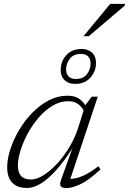

<svg xmlns="http://www.w3.org/2000/svg" viewBox="-20 -946 656 976"><path d="M290.5 -32 352 -203.5H355.5Q321 -149 289 -109Q257 -69 227 -42.5Q197 -16 169.2 -3.2Q141.5 9.5 116.5 9.5Q83.5 9.5 61.2 -2.8Q39 -15 27.8 -38.2Q16.5 -61.5 16.5 -94.5Q16.5 -137.5 32.5 -187Q48.5 -236.5 77 -284.8Q105.5 -333 144 -372.5Q182.5 -412 228 -435.8Q273.5 -459.5 323 -459.5Q363.5 -459.5 387.2 -440.5Q411 -421.5 426 -389.5L412 -371Q399.5 -400 378.8 -415.8Q358 -431.5 326.5 -431.5Q285.5 -431.5 247.8 -409Q210 -386.5 177.8 -349.5Q145.5 -312.5 121.8 -268.8Q98 -225 84.5 -182Q71 -139 71 -105Q71 -69 87.5 -51.2Q104 -33.5 137.5 -33.5Q167 -33.5 202 -55.8Q237 -78 271.2 -115.2Q305.5 -152.5 333.5 -199.5Q361.5 -246.5 377 -295.5L413 -410L446 -454.5H477L332 -20L320 -37Q338 -35 361.2 -39.2Q384.5 -43.5 414 -58Q443.5 -72.5 480 -101L491 -85Q432 -30 389.2 -10Q346.5 10 318.5 10Q294.5 10 288.5 0Q282.5 -10 290.5 -32ZM395 -697Q428.5 -697 448.2 -678.2Q468 -659.5 468 -626.5Q468 -583 439.5 -551.2Q411 -519.5 362 -519.5Q328.5 -519.5 308.5 -538.2Q288.5 -557 288.5 -589.5Q288.5 -634 317 -665.5Q345.5 -697 395 -697ZM366 -544.5Q403 -544.5 421.8 -569Q440.5 -593.5 440.5 -622.5Q440.5 -646.5 427.8 -659.2Q415 -672 390.5 -672Q354 -672 335 -647.5Q316 -623 316 -593.5Q316 -570 329 -557.2Q342 -544.5 366 -544.5ZM404.5 -762 540.5 -926.5H615.5L614 -917.5L431.5 -762Z"/></svg>

Font: Newsreader Light
Style: Italic
Weight: 300
Italic angle: -17°
Designer: Hugues Gentile
Foundry: Production Type
Version: Version 1.003